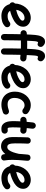

<svg xmlns="http://www.w3.org/2000/svg" viewBox="1497 -2388 957 3991"><g transform="rotate(90 1975.5 -392.5)"><path d="M524.9 -16.1Q476.6 28.3 420.2 42.7Q363.8 57.1 310.1 57.1Q226.6 57.1 159.4 15.4Q92.3 -26.4 66.4 -113.8Q50.3 -121.1 39.8 -135.5Q29.3 -149.9 28.3 -168.5Q25.9 -202.6 52.7 -223.6Q54.2 -284.2 75.9 -342.8Q97.7 -401.4 137.2 -449Q176.8 -496.6 231.9 -525.1Q287.1 -553.7 355.5 -553.7Q395.5 -553.7 437.3 -536.1Q479 -518.6 507.3 -482.9Q535.6 -447.3 535.6 -393.1Q535.6 -345.2 514.4 -308.3Q493.2 -271.5 465.8 -246.8Q438.5 -222.2 420.4 -211.4Q369.1 -180.7 315.2 -158.7Q261.2 -136.7 204.1 -124Q235.4 -72.3 310.1 -72.3Q393.6 -72.3 438 -112.3Q458 -129.9 484.9 -128.7Q511.7 -127.4 529.8 -107.4Q547.4 -87.9 546.1 -60.8Q544.9 -33.7 524.9 -16.1ZM352.1 -424.3Q311 -424.3 275.1 -401.6Q239.3 -378.9 214.6 -339.6Q189.9 -300.3 184.1 -251Q276.9 -270.5 349.1 -314Q381.3 -333 395.5 -349.9Q409.7 -366.7 409.7 -382.3Q409.7 -401.9 393.8 -413.1Q377.9 -424.3 352.1 -424.3Z M908.2 -479.5Q951.7 -479.5 994.6 -478Q996.6 -524.4 999 -566.7Q1001.5 -608.9 1004.9 -644.5Q1007.3 -672.4 1014.6 -707.8Q1022 -743.2 1037.4 -775.6Q1052.7 -808.1 1079.1 -829.3Q1105.5 -850.6 1146 -850.6Q1176.8 -850.6 1200 -835.7Q1223.1 -820.8 1239.3 -802.2Q1255.4 -783.7 1254.2 -757.8Q1252.9 -731.9 1239.7 -716.8Q1225.1 -699.7 1212.2 -696.8Q1199.2 -693.8 1185.1 -697.3Q1172.4 -705.1 1162.6 -705.1Q1140.6 -705.1 1134.3 -633.3Q1131.3 -599.1 1128.9 -557.6Q1126.5 -516.1 1124.5 -470.2Q1162.6 -467.3 1200.2 -462.9Q1226.6 -459.5 1243.7 -438.5Q1260.7 -417.5 1257.3 -391.1Q1254.4 -364.7 1232.9 -347.9Q1211.4 -331.1 1185.1 -334Q1152.8 -337.9 1120.1 -340.3Q1117.7 -247.6 1116.5 -157Q1115.2 -66.4 1115.2 2Q1115.2 28.8 1096.2 47.6Q1077.1 66.4 1050.3 66.4Q1023.4 66.4 1004.4 47.6Q985.4 28.8 985.4 2Q985.4 -67.9 986.3 -160.2Q987.3 -252.4 989.7 -348.1Q950.2 -349.1 908.2 -349.1Q864.3 -349.1 821.8 -348.1Q819.3 -253.4 818.1 -160.4Q816.9 -67.4 816.9 2Q816.9 28.8 797.6 47.6Q778.3 66.4 751.5 66.4Q724.6 66.4 705.8 47.6Q687 28.8 687 2Q687 -66.9 688 -157.5Q689 -248 691.4 -341.8Q684.6 -341.3 677.2 -340.8Q650.4 -338.9 629.9 -356.2Q609.4 -373.5 607.4 -400.4Q606 -427.2 623.3 -447.8Q640.6 -468.3 667.5 -470.2Q681.6 -471.2 695.8 -472.2Q697.8 -520 700.4 -563.7Q703.1 -607.4 706.5 -644.5Q709 -672.4 716.1 -707.8Q723.1 -743.2 738.5 -775.6Q753.9 -808.1 780.3 -829.3Q806.6 -850.6 847.2 -850.6Q878.4 -850.6 901.4 -835.7Q924.3 -820.8 940.9 -802.2Q956.5 -783.7 955.3 -757.8Q954.1 -731.9 941.4 -716.8Q926.3 -699.7 913.6 -696.8Q900.9 -693.8 886.7 -697.3Q874 -705.1 864.3 -705.1Q841.8 -705.1 835.9 -633.3Q833 -600.6 830.8 -561.3Q828.6 -522 826.7 -478.5Q868.2 -479.5 908.2 -479.5Z M1802.7 -16.1Q1754.4 28.3 1698 42.7Q1641.6 57.1 1587.9 57.1Q1504.4 57.1 1437.3 15.4Q1370.1 -26.4 1344.2 -113.8Q1328.1 -121.1 1317.6 -135.5Q1307.1 -149.9 1306.2 -168.5Q1303.7 -202.6 1330.6 -223.6Q1332 -284.2 1353.8 -342.8Q1375.5 -401.4 1415 -449Q1454.6 -496.6 1509.8 -525.1Q1564.9 -553.7 1633.3 -553.7Q1673.3 -553.7 1715.1 -536.1Q1756.8 -518.6 1785.2 -482.9Q1813.5 -447.3 1813.5 -393.1Q1813.5 -345.2 1792.2 -308.3Q1771 -271.5 1743.7 -246.8Q1716.3 -222.2 1698.2 -211.4Q1647 -180.7 1593 -158.7Q1539.1 -136.7 1481.9 -124Q1513.2 -72.3 1587.9 -72.3Q1671.4 -72.3 1715.8 -112.3Q1735.8 -129.9 1762.7 -128.7Q1789.6 -127.4 1807.6 -107.4Q1825.2 -87.9 1824 -60.8Q1822.8 -33.7 1802.7 -16.1ZM1629.9 -424.3Q1588.9 -424.3 1553 -401.6Q1517.1 -378.9 1492.4 -339.6Q1467.8 -300.3 1461.9 -251Q1554.7 -270.5 1627 -314Q1659.2 -333 1673.3 -349.9Q1687.5 -366.7 1687.5 -382.3Q1687.5 -401.9 1671.6 -413.1Q1655.8 -424.3 1629.9 -424.3Z M2338.4 -400.4Q2321.3 -380.4 2293.9 -378.4Q2266.6 -376.5 2246.6 -393.6Q2211.4 -424.3 2169.9 -424.3Q2124.5 -424.3 2089.6 -396.2Q2054.7 -368.2 2034.9 -321.3Q2015.1 -274.4 2015.1 -216.8Q2015.1 -151.9 2047.4 -112.1Q2079.6 -72.3 2146.5 -72.3Q2176.8 -72.3 2212.9 -79.6Q2249 -86.9 2278.8 -98.6Q2304.2 -106 2328.1 -93.3Q2352.1 -80.6 2359.4 -54.7Q2366.7 -28.8 2353.8 -5.4Q2340.8 18.1 2315.4 25.9Q2272 41 2233.9 49.1Q2195.8 57.1 2156.7 57.1Q2070.8 57.1 2010 21.2Q1949.2 -14.6 1917 -78.1Q1884.8 -141.6 1884.8 -224.6Q1884.8 -291.5 1905.5 -350.8Q1926.3 -410.2 1963.9 -455.8Q2001.5 -501.5 2053 -527.6Q2104.5 -553.7 2166.5 -553.7Q2261.2 -553.7 2331.5 -492.2Q2351.6 -475.1 2353.5 -447.8Q2355.5 -420.4 2338.4 -400.4Z M2759.3 -392.1Q2755.9 -365.7 2734.4 -349.1Q2712.9 -332.5 2686.5 -335.9Q2661.1 -339.4 2632.3 -340.8Q2629.9 -299.3 2628.4 -257.3Q2627 -215.3 2627 -173.3Q2627 -134.8 2631.8 -103.5Q2636.7 -72.3 2657.2 -72.3Q2666.5 -72.3 2682.1 -74.7Q2708 -79.6 2730.2 -64.2Q2752.4 -48.8 2757.3 -22.9Q2762.2 2.9 2746.8 25.6Q2731.4 48.3 2705.6 53.2Q2692.4 55.2 2680.4 56.2Q2668.5 57.1 2657.2 57.1Q2604 57.1 2572 32.7Q2540 8.3 2523.9 -28.8Q2507.8 -65.9 2502.7 -105Q2497.6 -144 2497.6 -173.3Q2497.6 -215.3 2498.8 -256.6Q2500 -297.9 2502.4 -338.4Q2491.2 -337.4 2480.5 -335.9Q2454.1 -333 2432.9 -349.6Q2411.6 -366.2 2408.2 -392.6Q2405.3 -418.9 2421.9 -440.2Q2438.5 -461.4 2464.8 -464.8Q2487.8 -467.8 2512.7 -469.2Q2515.6 -502.4 2519 -535.6Q2522.5 -568.8 2526.4 -601.6Q2529.8 -627.9 2551 -644.5Q2572.3 -661.1 2598.6 -658.2Q2625 -654.8 2641.6 -633.8Q2658.2 -612.8 2655.3 -586.4Q2651.9 -557.1 2648.7 -528.1Q2645.5 -499 2642.6 -470.2Q2674.3 -468.3 2703.1 -464.8Q2729.5 -461.4 2746.1 -439.9Q2762.7 -418.5 2759.3 -392.1Z M3321.8 -479Q3312 -374.5 3307.4 -301.5Q3302.7 -228.5 3302.7 -173.3Q3302.7 -127 3305.7 -88.1Q3308.6 -49.3 3314.9 -10.3Q3320.3 19.5 3304.9 37.6Q3289.6 55.7 3267.6 61Q3242.2 66.9 3217.3 54.7Q3192.4 42.5 3187 9.8Q3184.1 -7.3 3182.1 -23.9Q3150.4 15.1 3110.6 39.6Q3070.8 64 3022.9 64Q2959 64 2915.8 33.2Q2872.6 2.4 2850.8 -49.8Q2829.1 -102.1 2829.1 -165.5Q2829.1 -243.7 2830.1 -325.4Q2831.1 -407.2 2835.4 -489.7Q2836.4 -514.2 2853.8 -533.7Q2871.1 -553.2 2901.9 -553.2Q2933.6 -553.2 2950.2 -534.2Q2966.8 -515.1 2965.8 -489.7Q2963.9 -451.2 2962.6 -413.6Q2961.4 -376 2960.7 -331.8Q2960 -287.6 2960 -228.5Q2960 -147 2976.1 -106.2Q2992.2 -65.4 3034.2 -65.4Q3072.8 -65.4 3099.9 -100.3Q3127 -135.3 3145.8 -190.2Q3164.6 -245.1 3177.7 -305.7L3178.2 -308.1Q3180.7 -347.2 3184.6 -392.6Q3188.5 -438 3193.4 -491.2Q3195.8 -522.5 3218.3 -536.4Q3240.7 -550.3 3265.6 -547.9Q3289.1 -545.4 3306.9 -528.1Q3324.7 -510.7 3321.8 -479Z M3894 -16.1Q3845.7 28.3 3789.3 42.7Q3732.9 57.1 3679.2 57.1Q3595.7 57.1 3528.6 15.4Q3461.4 -26.4 3435.5 -113.8Q3419.4 -121.1 3408.9 -135.5Q3398.4 -149.9 3397.5 -168.5Q3395 -202.6 3421.9 -223.6Q3423.3 -284.2 3445.1 -342.8Q3466.8 -401.4 3506.3 -449Q3545.9 -496.6 3601.1 -525.1Q3656.2 -553.7 3724.6 -553.7Q3764.6 -553.7 3806.4 -536.1Q3848.1 -518.6 3876.5 -482.9Q3904.8 -447.3 3904.8 -393.1Q3904.8 -345.2 3883.5 -308.3Q3862.3 -271.5 3835 -246.8Q3807.6 -222.2 3789.6 -211.4Q3738.3 -180.7 3684.3 -158.7Q3630.4 -136.7 3573.2 -124Q3604.5 -72.3 3679.2 -72.3Q3762.7 -72.3 3807.1 -112.3Q3827.1 -129.9 3854 -128.7Q3880.9 -127.4 3898.9 -107.4Q3916.5 -87.9 3915.3 -60.8Q3914.1 -33.7 3894 -16.1ZM3721.2 -424.3Q3680.2 -424.3 3644.3 -401.6Q3608.4 -378.9 3583.7 -339.6Q3559.1 -300.3 3553.2 -251Q3646 -270.5 3718.3 -314Q3750.5 -333 3764.6 -349.9Q3778.8 -366.7 3778.8 -382.3Q3778.8 -401.9 3762.9 -413.1Q3747.1 -424.3 3721.2 -424.3Z"/></g></svg>

Font: Mikhak Bold
Style: Regular
Weight: 700
Designer: Amin Abedi
Version: Version 3.3